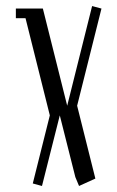

<svg xmlns="http://www.w3.org/2000/svg" viewBox="-20 -412 386 632"><path d="M32.2 -352.1V-383.8H121.1L201.2 -64L283.2 -392.1L314 -383.8L233.9 -64L293.9 175.8L240.2 200.2L228 170.9L176.8 -32.2L118.2 200.2L87.9 191.9L144 -32.2L64 -352.1Z"/></svg>

Font: Gawaa
Style: Regular
Weight: 400
Designer: T. Christopher White
Version: Version 1.0